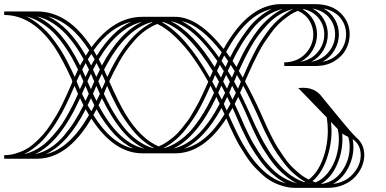

<svg xmlns="http://www.w3.org/2000/svg" viewBox="-29 -763 1857 923"><path d="M1666 -94.2Q1669.9 -78.1 1669.9 -56.2Q1669.9 -2.9 1643.6 46.6Q1617.2 96.2 1571.8 121.1Q1632.8 113.3 1668.9 72Q1705.1 30.8 1705.1 -17.1Q1705.1 -67.9 1666 -94.2ZM1519 121.1Q1579.6 110.8 1615.7 58.6Q1651.9 6.3 1651.9 -56.2Q1651.9 -84 1645 -105Q1630.9 -110.8 1616.2 -121.1Q1617.2 -113.3 1617.2 -96.2Q1617.2 -30.3 1590.1 30.5Q1563 91.3 1515.1 120.1Q1515.6 120.1 1517.1 120.6Q1518.6 121.1 1519 121.1ZM750 -655.8Q863.3 -593.8 980 -390.1L994.1 -420.9Q869.1 -622.1 754.9 -657.2ZM1438 110.8Q1411.1 95.7 1385.7 73.7Q1360.4 51.8 1339.1 24.2Q1317.9 -3.4 1301 -28.1Q1284.2 -52.7 1267.6 -85Q1251 -117.2 1242.2 -135.5Q1233.4 -153.8 1221.2 -182.1Q1209 -210.4 1207 -214.8Q1168 -300.8 1140.1 -351.1L1125 -316.9Q1141.6 -283.7 1169.9 -222.2Q1172.9 -215.3 1182.4 -194.1Q1191.9 -172.9 1198 -159.7Q1204.1 -146.5 1216.1 -122.3Q1228 -98.1 1237.5 -81.3Q1247.1 -64.5 1261.5 -41Q1275.9 -17.6 1289.1 -0.7Q1302.2 16.1 1319.8 35.6Q1337.4 55.2 1354.5 68.8Q1371.6 82.5 1392.1 94.2Q1412.6 106 1434.1 112.8Q1434.6 112.3 1436 111.8Q1437.5 111.3 1438 110.8ZM-8.8 -17.1Q19.5 -17.1 46.6 -25.1Q73.7 -33.2 95.9 -45.4Q118.2 -57.6 140.6 -78.4Q163.1 -99.1 179.4 -117.7Q195.8 -136.2 213.9 -163.8Q231.9 -191.4 243.4 -210.7Q254.9 -230 269 -259Q283.2 -288.1 289.8 -302.7Q296.4 -317.4 307.1 -341.8Q309.1 -346.7 310.3 -349.1Q311.5 -351.6 313 -355.2Q314.5 -358.9 315.9 -361.8L318.8 -372.1L315.9 -380.9Q271 -479 235.4 -532.7Q129.4 -690.9 -8.8 -690.9V-708H148.9Q298.8 -708 411.1 -536.1Q518.6 -682.1 655.8 -682.1H813Q924.3 -682.1 1045.9 -527.8Q1164.1 -740.7 1319.8 -743.2H1482.9Q1564.5 -743.2 1608.2 -700.4Q1651.9 -657.7 1651.9 -598.1Q1651.9 -560.1 1634.3 -526.4Q1616.7 -492.7 1580.1 -470Q1543.5 -447.3 1495.1 -445.8H1337.9L1336.9 -462.9Q1401.9 -464.8 1439.5 -505.1Q1477.1 -545.4 1477.1 -598.1Q1477.1 -633.3 1458 -664.3Q1439 -695.3 1402.8 -710.9Q1377.4 -700.7 1353.3 -683.1Q1329.1 -665.5 1310.5 -647.5Q1292 -629.4 1272 -601.8Q1252 -574.2 1239.5 -555.2Q1227.1 -536.1 1210.9 -504.6Q1194.8 -473.1 1188 -458.7Q1181.2 -444.3 1168 -414.8Q1154.8 -385.3 1152.8 -380.9L1148.9 -371.1Q1188.5 -298.8 1223.1 -222.2Q1225.6 -216.3 1237.8 -189.2Q1250 -162.1 1256.6 -147.5Q1263.2 -132.8 1278.1 -103.5Q1293 -74.2 1304.9 -55.2Q1316.9 -36.1 1335 -9.8Q1353 16.6 1370.4 34.7Q1387.7 52.7 1409.9 70.8Q1432.1 88.9 1455.1 100.1Q1497.6 68.8 1522.2 3.2Q1546.9 -62.5 1546.9 -136.2Q1546.9 -165 1542 -198.2L1404.8 -339.8L1423.8 -340.8H1430.2Q1478.5 -340.8 1509.8 -308.1Q1513.2 -304.7 1586.7 -214.4Q1660.2 -124 1686 -100.1Q1722.2 -68.4 1722.2 -17.1Q1722.2 11.2 1710.2 38.8Q1698.2 66.4 1676.5 89.1Q1654.8 111.8 1620.8 126Q1586.9 140.1 1546.9 140.1H1390.1Q1359.9 140.1 1330.6 131.3Q1301.3 122.6 1277.6 109.6Q1253.9 96.7 1230 74.7Q1206.1 52.7 1188.7 33.4Q1171.4 14.2 1152.3 -15.1Q1133.3 -44.4 1121.8 -63.7Q1110.4 -83 1095.9 -113Q1081.5 -143.1 1075.4 -156.2Q1069.3 -169.4 1059.1 -193.8Q950.7 -25.9 813 -25.9H655.8Q519 -25.9 410.2 -192.9Q296.4 0 148.9 0H-8.8ZM1562 -176.8Q1562 -174.8 1563.5 -159.7Q1564.9 -144.5 1564.9 -136.2Q1564.9 -65.4 1540.8 2.9Q1516.6 71.3 1473.1 107.9L1487.8 113.8Q1522 100.1 1548.1 66.7Q1574.2 33.2 1587.2 -9.3Q1600.1 -51.8 1600.1 -96.2Q1600.1 -116.7 1595.2 -142.1ZM1473.1 -722.2Q1509.3 -702.6 1528.1 -669.4Q1546.9 -636.2 1546.9 -598.1Q1546.9 -558.1 1526.1 -522.2Q1505.4 -486.3 1467.8 -465.8Q1521 -476.1 1551.5 -513.7Q1582 -551.3 1582 -598.1Q1582 -642.6 1554.4 -677Q1526.9 -711.4 1473.1 -722.2ZM1521 -465.8Q1574.2 -476.1 1604.5 -513.7Q1634.8 -551.3 1634.8 -598.1Q1634.8 -642.6 1607.2 -677Q1579.6 -711.4 1525.9 -722.2Q1562 -702.6 1581.1 -669.4Q1600.1 -636.2 1600.1 -598.1Q1600.1 -558.1 1579.3 -522.2Q1558.6 -486.3 1521 -465.8ZM1416 -465.8Q1469.2 -476.1 1499.5 -513.7Q1529.8 -551.3 1529.8 -598.1Q1529.8 -639.6 1504.6 -673.3Q1479.5 -707 1431.2 -719.2L1426.8 -717.8Q1460 -698.2 1477.5 -666.5Q1495.1 -634.8 1495.1 -598.1Q1495.1 -558.1 1474.4 -522.2Q1453.6 -486.3 1416 -465.8ZM381.8 -393.1 398.9 -428.2 382.8 -460 366.2 -428.2ZM356 -448.2 373 -478Q276.9 -653.8 148.9 -684.1Q268.1 -627.9 356 -448.2ZM408.2 -334 419.9 -361.8 423.8 -372.1 419.9 -380.9 408.2 -408.2 391.1 -372.1ZM418 -312 435.1 -277.8 451.2 -312 434.1 -350.1ZM444.8 -256.8Q541.5 -75.7 664.1 -48.8Q551.8 -103 460.9 -291ZM1080.1 -451.2 1065.9 -421.9 1085.9 -390.1 1099.1 -420.9ZM1058.1 -402.8 1047.9 -380.9 1043.9 -371.1 1062 -336.9 1076.2 -370.1ZM1088.9 -470.2 1107.9 -440.9Q1122.1 -472.2 1135.3 -498.5Q1148.4 -524.9 1170.4 -560.5Q1192.4 -596.2 1214.6 -624Q1236.8 -651.9 1267.3 -678.2Q1297.9 -704.6 1330.1 -720.2Q1288.1 -710.4 1250.2 -684.6Q1212.4 -658.7 1182.4 -620.8Q1152.3 -583 1131.1 -548.1Q1109.9 -513.2 1088.9 -470.2ZM1020 -316.9 1037.1 -284.2 1053.2 -316.9 1035.2 -351.1ZM1011.2 -296.9Q918.9 -103.5 804.2 -48.8Q929.2 -76.7 1026.9 -264.2ZM1109.9 -402.8 1101.1 -380.9 1096.2 -371.1 1115.2 -336.9 1128.9 -370.1ZM1119.1 -421.9 1138.2 -390.1Q1139.6 -394 1151.1 -419.9Q1162.6 -445.8 1169.2 -460.2Q1175.8 -474.6 1190.9 -504.4Q1206.1 -534.2 1218.5 -554.2Q1231 -574.2 1250.2 -601.6Q1269.5 -628.9 1288.1 -648.4Q1306.6 -668 1330.8 -687.3Q1355 -706.5 1379.9 -719.2H1377.9Q1345.7 -710.9 1315.4 -692.9Q1285.2 -674.8 1260.3 -648.4Q1235.4 -622.1 1214.8 -595.5Q1194.3 -568.8 1175.5 -534.9Q1156.7 -501 1144.8 -476.6Q1132.8 -452.1 1119.1 -421.9ZM1073.2 -316.9 1088.9 -284.2 1105 -316.9 1086.9 -351.1ZM1046.9 -263.2 1061 -231.9 1079.1 -264.2 1063 -296.9ZM1036.1 -244.1Q955.1 -95.7 856.9 -48.8Q964.4 -73.2 1049.8 -212.9V-214.8ZM409.2 -448.2 425.8 -478 410.2 -503.9Q394 -479.5 393.1 -478ZM434.1 -393.1 451.2 -428.2 435.1 -460 418 -428.2ZM383.8 -495.1Q385.3 -497.6 388.4 -502.9Q391.6 -508.3 394.5 -512.9Q397.5 -517.6 399.9 -521Q312.5 -657.7 202.1 -684.1Q302.7 -636.7 383.8 -495.1ZM443.8 -372.1 460 -334 473.1 -361.8 477.1 -372.1 473.1 -380.9 460.9 -408.2ZM470.2 -312Q486.3 -277.8 501.5 -249.5Q516.6 -221.2 539.8 -187Q563 -152.8 586.9 -127.4Q610.8 -102.1 642.6 -80.8Q674.3 -59.6 708 -50.8L710.9 -51.8Q682.6 -66.4 656 -88.9Q629.4 -111.3 607.4 -138.9Q585.4 -166.5 567.6 -192.9Q549.8 -219.2 533.2 -251Q516.6 -282.7 506.8 -303.5Q497.1 -324.2 485.8 -350.1ZM1099.1 -263.2 1118.2 -222.2Q1120.6 -216.8 1131.1 -192.9Q1141.6 -168.9 1147.2 -156.2Q1152.8 -143.6 1165.8 -117.2Q1178.7 -90.8 1188.5 -74.5Q1198.2 -58.1 1213.9 -33Q1229.5 -7.8 1243.2 8.8Q1256.8 25.4 1275.6 45.2Q1294.4 64.9 1312.7 77.9Q1331.1 90.8 1353.5 101.8Q1376 112.8 1398.9 118.2Q1373.5 106 1348.9 86.4Q1324.2 66.9 1305.4 47.1Q1286.6 27.3 1266.8 -1Q1247.1 -29.3 1234.6 -49.6Q1222.2 -69.8 1206.8 -100.3Q1191.4 -130.9 1185.1 -145.3Q1178.7 -159.7 1167.2 -186Q1155.8 -212.4 1154.8 -214.8Q1137.2 -254.9 1116.2 -296.9ZM1069.8 -211.9Q1112.8 -115.2 1137.7 -72.3Q1231.4 91.8 1346.2 118.2Q1320.8 106 1296.1 86.4Q1271.5 66.9 1252.7 47.1Q1233.9 27.3 1214.1 -1Q1194.3 -29.3 1181.9 -49.6Q1169.4 -69.8 1154.1 -100.3Q1138.7 -130.9 1132.3 -145.3Q1126 -159.7 1114.5 -186Q1103 -212.4 1102.1 -214.8L1088.9 -244.1Q1086.4 -240.2 1080.1 -229.2Q1073.7 -218.3 1069.8 -211.9ZM372.1 -256.8 356 -291Q261.2 -80.1 140.1 -22Q179.7 -30.3 215.6 -54.2Q251.5 -78.1 280.5 -113.3Q309.6 -148.4 330.6 -182.1Q351.6 -215.8 372.1 -256.8ZM346.2 -312 329.1 -350.1Q328.1 -347.7 319.1 -326.7Q310.1 -305.7 305.7 -295.9Q301.3 -286.1 289.8 -262.2Q278.3 -238.3 270.3 -223.9Q262.2 -209.5 248.3 -185.8Q234.4 -162.1 222.7 -146Q210.9 -129.9 194.3 -109.4Q177.7 -88.9 161.9 -74.5Q146 -60.1 126.5 -45.9Q106.9 -31.7 86.9 -22Q118.7 -28.8 148.4 -45.9Q178.2 -63 203.1 -87.9Q228 -112.8 249 -139.4Q270 -166 288.8 -198.7Q307.6 -231.4 320.3 -256.8Q333 -282.2 346.2 -312ZM382.8 -237.8Q298.8 -73.7 191.9 -22Q305.2 -47.9 398.9 -210ZM436 -495.1Q510.7 -615.7 602.1 -658.2Q501.5 -634.8 420.9 -521ZM460.9 -448.2Q544.9 -606.4 654.8 -658.2Q536.1 -629.4 445.8 -478ZM471.2 -428.2 486.8 -393.1Q580.6 -595.7 704.1 -655.8L702.1 -657.2Q572.3 -624 471.2 -428.2ZM496.1 -372.1Q542.5 -266.6 575.7 -212.4Q647.9 -95.2 733.9 -59.1Q754.4 -67.4 774.2 -81.1Q793.9 -94.7 809.8 -108.4Q825.7 -122.1 843.3 -144Q860.8 -166 872.1 -180.7Q883.3 -195.3 898.4 -222.2Q913.6 -249 920.7 -261.2Q927.7 -273.4 941.2 -302Q954.6 -330.6 957.5 -337.4Q960.4 -344.2 972.2 -370.1Q936 -434.6 898.7 -487.1Q861.3 -539.6 815.9 -583.7Q770.5 -627.9 727.1 -647.9Q697.8 -636.2 670.4 -616.7Q643.1 -597.2 620.6 -571.8Q598.1 -546.4 580.1 -522.2Q562 -498 544.9 -467.5Q527.8 -437 518.1 -417.5Q508.3 -397.9 496.1 -372.1ZM1002.9 -440.9 1016.1 -469.2Q899.4 -639.2 792 -661.1Q897.9 -608.9 1002.9 -440.9ZM1037.1 -511.2Q936 -642.6 844.2 -661.1Q929.7 -620.1 1023.9 -486.8ZM1048.8 -496.1 1036.1 -470.2 1055.2 -440.9 1067.9 -469.2ZM1014.2 -421.9 1033.2 -390.1 1046.9 -420.9 1027.8 -451.2ZM1004.9 -402.8 996.1 -380.9 991.2 -371.1 1009.8 -336.9 1023.9 -370.1ZM1058.1 -513.2 1077.1 -486.8Q1095.2 -522.9 1113.5 -553Q1131.8 -583 1157 -616.9Q1182.1 -650.9 1213.1 -677.5Q1244.1 -704.1 1277.8 -720.2Q1154.3 -692.4 1058.1 -513.2ZM982.9 -351.1Q971.2 -324.2 961.9 -304.2Q952.6 -284.2 935.8 -251.7Q918.9 -219.2 901.4 -193.4Q883.8 -167.5 861.8 -139.4Q839.8 -111.3 813 -88.9Q786.1 -66.4 757.8 -51.8L759.8 -50.8Q793.9 -60.1 826.2 -81.8Q858.4 -103.5 882.6 -129.4Q906.7 -155.3 930.2 -190.2Q953.6 -225.1 968.8 -253.9Q983.9 -282.7 1000 -316.9ZM330.1 -393.1 346.2 -428.2Q330.6 -460.4 315.7 -487.3Q300.8 -514.2 276.6 -548.1Q252.4 -582 227.3 -607.2Q202.1 -632.3 168 -653.8Q133.8 -675.3 97.2 -684.1Q124 -671.4 149.7 -651.6Q175.3 -631.8 194.6 -612.1Q213.9 -592.3 233.9 -564.7Q253.9 -537.1 266.1 -517.6Q278.3 -498 293.2 -469.2Q308.1 -440.4 314 -428Q319.8 -415.5 330.1 -393.1ZM355 -334 368.2 -361.8 372.1 -372.1 368.2 -380.9 356 -408.2 338.9 -372.1ZM381.8 -277.8 397.9 -312 381.8 -350.1 365.2 -312ZM392.1 -256.8 410.2 -228 424.8 -256.8 408.2 -291ZM419.9 -210Q505.4 -72.3 611.8 -48.8Q514.2 -96.2 435.1 -237.8Z"/></svg>

Font: FoglihtenFr02
Style: Regular
Weight: 500
Version: Version 0.68